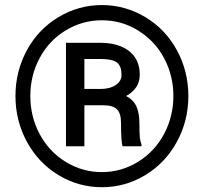

<svg xmlns="http://www.w3.org/2000/svg" viewBox="-20 -741 824 770"><path d="M42 -356Q42 -454.6 87.6 -539.1Q133.3 -623.5 214.1 -672.1Q294.9 -720.7 388.7 -720.7Q482.4 -720.7 563.2 -672.1Q644 -623.5 689.7 -539.1Q735.4 -454.6 735.4 -356Q735.4 -256.3 689 -171.6Q642.6 -86.9 562.3 -38.6Q481.9 9.8 388.7 9.8Q294.4 9.8 214.1 -39.1Q133.8 -87.9 87.9 -172.4Q42 -256.8 42 -356ZM675.3 -356Q675.3 -437 638.7 -506.6Q602.1 -576.2 535.2 -617.9Q468.3 -659.7 388.7 -659.7Q311 -659.7 244.4 -619.6Q177.7 -579.6 139.6 -509.3Q101.6 -439 101.6 -356Q101.6 -272.9 139.4 -202.6Q177.2 -132.3 243.9 -91.6Q310.5 -50.8 388.7 -50.8Q466.8 -50.8 533.9 -92.3Q601.1 -133.8 638.2 -204.1Q675.3 -274.4 675.3 -356ZM318.4 -318.8V-154.3H244.6V-569.3H381.8Q455.6 -569.3 498 -535.9Q540.5 -502.4 540.5 -440.9Q540.5 -386.2 485.8 -356Q515.1 -340.8 527.1 -314Q539.1 -287.1 539.1 -246.8Q539.1 -206.5 540.8 -189.9Q542.5 -173.3 547.4 -162.1V-154.3H471.7Q465.3 -170.9 465.3 -249Q465.3 -286.1 449.2 -302.5Q433.1 -318.8 395.5 -318.8ZM318.4 -384.3H384.3Q419.9 -384.3 443.6 -399.7Q467.3 -415 467.3 -440.9Q467.3 -475.1 450 -489.5Q432.6 -503.9 387.2 -504.4H318.4Z"/></svg>

Font: TypoPRO Roboto
Style: Bold
Weight: 700
Designer: Google
Version: Version 2.136; 2016